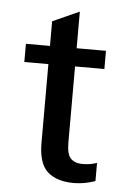

<svg xmlns="http://www.w3.org/2000/svg" viewBox="-46 -591 411 637"><g transform="rotate(5 159.5 -273.0)"><path d="M223.6 11.7Q167 11.7 136.2 -15.6Q105.5 -43 105.5 -112.3V-374H25.4V-434.6H105.5V-516.6L194.3 -556.6V-434.6H292V-374H194.3V-120.1Q194.3 -81.1 208 -67.4Q221.7 -53.7 247.1 -53.7Q272.5 -53.7 294.9 -61.5V-1Q258.8 11.7 223.6 11.7Z"/></g></svg>

Font: Padauk Book
Style: Regular
Weight: 400
Designer: Debbi Hosken, Becca Hirsbrunner Spalinger
Foundry: SIL International
Version: Version 5.000